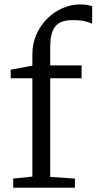

<svg xmlns="http://www.w3.org/2000/svg" viewBox="-20 -846 436 866"><path d="M39.5 0.5V-40.5L126 -49.5V-493H28.5L28 -531.5L126 -550V-602.5Q126 -649.5 144.2 -690.5Q162.5 -731.5 193 -762Q223.5 -792.5 262 -809.2Q300.5 -826 340.5 -826Q362.5 -826 374.8 -823.5Q387 -821 396 -818L395.5 -738.5Q389 -743.5 365.8 -749.5Q342.5 -755.5 307.5 -755Q272.5 -755.5 250.2 -744Q228 -732.5 217.2 -705.8Q206.5 -679 206.5 -632.5V-551H348V-493H206.5V-48L318 -40.5V0.5Z"/></svg>

Font: Merriweather 28pt Light
Style: Regular
Weight: 300
Version: Version 2.100